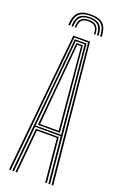

<svg xmlns="http://www.w3.org/2000/svg" viewBox="-177 -989 658 1039"><g transform="rotate(20 152.0 -470.0)"><path d="M25.2 0 104.2 -800H200.2L279.2 0H269.8L192 -792H112.5L34.5 0ZM43.5 0 118.5 -784H186L261 0H251.8L226 -265H78.5L52.8 0ZM78.8 -273H225.5L205.8 -484L177.8 -776H126.8L98.5 -484ZM88.8 -280.8 107.5 -484 133.8 -768.2H170.5L197 -484L215.8 -280.8ZM98.8 -288.8H205.8L188.2 -484L163 -760.5H141.5L116 -484ZM62 0 86.5 -257H218L242.5 0H233.2L210 -249.2H94.5L71.2 0ZM155 -940.2Q105 -940.2 82.8 -918.1Q60.5 -896 59 -845.2H68.2Q69.5 -892 89.8 -912.1Q110 -932.2 155 -932.2Q200 -932.2 220.2 -912.1Q240.5 -892 241.8 -845.2H250.8Q249.2 -896 227 -918.1Q204.8 -940.2 155 -940.2ZM155 -924.2Q114.5 -924.2 96.5 -906Q78.5 -887.8 77.2 -845.2H86.5Q87.2 -883.2 103.2 -899.9Q119.2 -916.5 155 -916.5Q190.8 -916.5 206.6 -899.9Q222.5 -883.2 223.5 -845.2H232.8Q231.5 -887.8 213.4 -906Q195.2 -924.2 155 -924.2ZM155 -908.5Q123.8 -908.5 110 -893.9Q96.2 -879.2 95.5 -845.2H103.8Q104.2 -875 116.4 -887.8Q128.5 -900.5 155 -900.5Q181.5 -900.5 193.6 -887.8Q205.8 -875 206.2 -845.2H214.5Q213.5 -879.2 199.8 -893.9Q186 -908.5 155 -908.5Z"/></g></svg>

Font: Big Shoulders Inline Display Light
Style: Regular
Weight: 300
Designer: Patric King
Foundry: XO Type Co
Version: Version 1.000